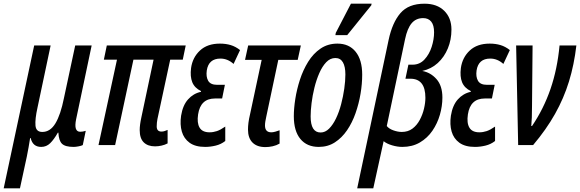

<svg xmlns="http://www.w3.org/2000/svg" viewBox="-71 -785 3139 1039"><path d="M-51 234 114 -539H203L132 -203Q118 -140 121 -105.5Q124 -71 158 -71Q201 -71 229 -117.5Q257 -164 275 -254L336 -539H425L341 -140Q327 -72 363 -72Q377 -72 393 -77L377 0Q370 4 354 7Q338 10 328 10Q282 10 264.5 -7Q247 -24 245 -67H242Q221 -30 200.5 -10Q180 10 152 10Q106 10 95 -38H92Q84 14 74 63L37 234Z M768 7Q729 7 707 -14.5Q685 -36 685 -81Q685 -109 694 -150L760 -462H651L552 0H462L562 -462H491L507 -539H934L918 -462H850L781 -141Q779 -131 778 -121Q777 -111 777 -101Q777 -73 803 -73Q812 -73 820.5 -76Q829 -79 836 -82V-9Q821 -1 803 3Q785 7 768 7Z M1039 10Q986 10 955 -12.5Q924 -35 913 -73Q902 -111 909 -159Q918 -215 946.5 -247Q975 -279 1016 -288L1017 -292Q982 -309 969.5 -340Q957 -371 963 -417Q971 -474 1011 -511.5Q1051 -549 1119 -549Q1151 -549 1177.5 -541Q1204 -533 1228 -514L1193 -439Q1161 -468 1122 -468Q1058 -468 1048 -404Q1043 -370 1055.5 -348Q1068 -326 1104 -326H1146L1131 -252H1092Q1014 -252 1001 -166Q994 -120 1009 -94.5Q1024 -69 1063 -69Q1083 -69 1102.5 -75.5Q1122 -82 1148 -100V-22Q1125 -4 1096 3Q1067 10 1039 10Z M1365 11Q1320 11 1295.5 -13.5Q1271 -38 1271 -84Q1271 -101 1273.5 -121Q1276 -141 1282 -166L1345 -461H1255L1272 -539H1557L1540 -461H1435L1370 -154Q1367 -140 1365 -128.5Q1363 -117 1363 -106Q1363 -69 1397 -69Q1407 -69 1419 -72.5Q1431 -76 1442 -80V-8Q1425 2 1404.5 6.5Q1384 11 1365 11Z M1654 10Q1590 10 1554.5 -33Q1519 -76 1519 -156Q1519 -198 1527 -249.5Q1535 -301 1552 -353.5Q1569 -406 1596.5 -450.5Q1624 -495 1663.5 -522Q1703 -549 1755 -549Q1818 -549 1853.5 -505Q1889 -461 1889 -381Q1889 -331 1880 -277.5Q1871 -224 1853 -172.5Q1835 -121 1807 -80Q1779 -39 1741 -14.5Q1703 10 1654 10ZM1664 -68Q1689 -68 1710 -89Q1731 -110 1747.5 -144.5Q1764 -179 1775 -221Q1786 -263 1792 -305Q1798 -347 1798 -382Q1798 -425 1784.5 -448Q1771 -471 1744 -471Q1716 -471 1694.5 -448.5Q1673 -426 1657 -389.5Q1641 -353 1630.5 -310.5Q1620 -268 1615 -227Q1610 -186 1610 -155Q1610 -68 1664 -68ZM1744 -595 1746 -607 1828 -765H1940L1938 -756L1808 -595Z M1862 234 2032 -569Q2052 -663 2096 -714Q2140 -765 2226 -765Q2294 -765 2333 -726.5Q2372 -688 2372 -625Q2372 -570 2352.5 -523Q2333 -476 2298 -444Q2263 -412 2214 -401Q2259 -393 2291 -357Q2323 -321 2323 -257Q2323 -211 2309.5 -164Q2296 -117 2269 -77.5Q2242 -38 2201 -14Q2160 10 2106 10Q2080 10 2051 1.5Q2022 -7 2005 -21L1949 234ZM2103 -71Q2137 -71 2161 -89Q2185 -107 2200.5 -136Q2216 -165 2223.5 -197Q2231 -229 2231 -256Q2231 -359 2150 -359H2123L2139 -435H2162Q2200 -435 2226 -463Q2252 -491 2265 -531.5Q2278 -572 2278 -610Q2278 -649 2262.5 -668Q2247 -687 2219 -687Q2180 -687 2156.5 -659Q2133 -631 2121 -573L2022 -103Q2034 -88 2058 -79.5Q2082 -71 2103 -71Z M2499 10Q2446 10 2415 -12.5Q2384 -35 2373 -73Q2362 -111 2369 -159Q2378 -215 2406.5 -247Q2435 -279 2476 -288L2477 -292Q2442 -309 2429.5 -340Q2417 -371 2423 -417Q2431 -474 2471 -511.5Q2511 -549 2579 -549Q2611 -549 2637.5 -541Q2664 -533 2688 -514L2653 -439Q2621 -468 2582 -468Q2518 -468 2508 -404Q2503 -370 2515.5 -348Q2528 -326 2564 -326H2606L2591 -252H2552Q2474 -252 2461 -166Q2454 -120 2469 -94.5Q2484 -69 2523 -69Q2543 -69 2562.5 -75.5Q2582 -82 2608 -100V-22Q2585 -4 2556 3Q2527 10 2499 10Z M2733 0 2722 -539H2811L2808 -213Q2808 -143 2804 -103H2808Q2871 -196 2908 -303.5Q2945 -411 2957 -539H3048Q3036 -435 3008 -344Q2980 -253 2932.5 -168.5Q2885 -84 2814 0Z"/></svg>

Font: Noto Sans ExtraCondensed Medium
Style: Italic
Weight: 500
Width: 2
Italic angle: -12°
Designer: Monotype Design Team
Foundry: Monotype Imaging Inc.
Version: Version 2.013; ttfautohint (v1.8.4.7-5d5b)